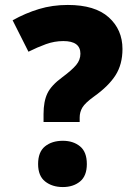

<svg xmlns="http://www.w3.org/2000/svg" viewBox="-20 -744 538 776"><path d="M254 -724Q364 -724 419.5 -674Q475 -624 475 -546Q475 -484 447 -440Q419 -396 360 -354Q324 -328 313 -309.5Q302 -291 302 -269V-251H156V-283Q156 -334 171.5 -366.5Q187 -399 232 -432Q271 -461 288 -481.5Q305 -502 305 -527Q305 -578 236 -578Q200 -578 165.5 -565.5Q131 -553 95 -535L31 -662Q83 -691 137.5 -707.5Q192 -724 254 -724ZM234 12Q191 12 162.5 -10.5Q134 -33 134 -81Q134 -130 162 -152.5Q190 -175 234 -175Q276 -175 303.5 -152.5Q331 -130 331 -81Q331 -33 303.5 -10.5Q276 12 234 12Z"/></svg>

Font: Noto Sans Tamil SemiCondensed Black
Style: Regular
Weight: 900
Width: 4
Designer: Jelle Bosma - Monotype Design Team
Foundry: Monotype Imaging Inc.
Version: Version 2.004; ttfautohint (v1.8.4.7-5d5b)